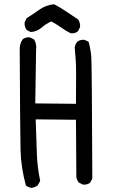

<svg xmlns="http://www.w3.org/2000/svg" viewBox="-20 -864 540 917"><path d="M130.9 33.2Q115.2 31.2 103.5 21.5Q80.1 -64.5 78.1 -147.9Q76.2 -231.4 74.2 -623Q72.3 -652.3 87.9 -675.8Q101.6 -687.5 123 -685.5L142.6 -675.8Q156.2 -654.3 152.3 -625L148.4 -370.1L342.8 -368.2Q344.7 -545.9 341.8 -575.2Q338.9 -604.5 336.9 -636.7Q338.9 -652.3 348.6 -664.1Q362.3 -675.8 383.8 -673.8L403.3 -664.1Q413.1 -628.9 416 -591.3Q418.9 -553.7 420.9 -11.7L411.1 7.8Q397.5 19.5 376 17.6L356.4 7.8Q346.7 -3.9 344.7 -19.5L342.8 -292L150.4 -293.9Q154.3 -188.5 156.2 -127.4Q158.2 -66.4 171.9 0L160.2 21.5Q146.5 31.2 130.9 33.2ZM317.4 -705.1Q293.9 -716.8 271 -733.4Q248 -750 224.6 -761.7Q199.2 -750 177.7 -731.4Q156.2 -712.9 127 -710.9L107.4 -720.7Q95.7 -736.3 97.7 -757.8L107.4 -777.3Q138.7 -796.9 168.9 -818.4Q199.2 -839.8 238.3 -843.8Q268.6 -828.1 296.9 -808.6Q325.2 -789.1 352.5 -771.5Q364.3 -755.9 362.3 -734.4L352.5 -714.8Q338.9 -703.1 317.4 -705.1Z"/></svg>

Font: JasonHandwriting2
Style: Regular
Weight: 400
Version: Version 1.05.10